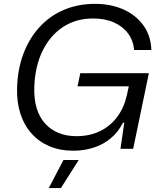

<svg xmlns="http://www.w3.org/2000/svg" viewBox="-20 -758 815 978"><path d="M352.4 9.7Q286.4 9.7 233 -12.7Q179.6 -35.1 141.9 -76.6Q104.1 -118 84.8 -176.1Q65.4 -234.1 66.9 -306.1Q69 -403.4 98.7 -482.7Q128.4 -562 180.8 -619.4Q233.1 -676.9 305.1 -707.6Q377.1 -738.4 464.3 -738.4Q543.4 -738.4 607.1 -710.6Q670.7 -682.7 709.5 -630.1Q748.3 -577.6 751 -503.3H663.4Q659 -551.3 632.3 -587.5Q605.6 -623.7 560.1 -643.8Q514.7 -663.9 454.4 -663.9Q366.4 -663.9 300.2 -620Q234 -576.1 195.7 -496.8Q157.4 -417.4 154.6 -310.4Q153.1 -251 167.4 -205.2Q181.7 -159.4 210.4 -128Q239 -96.6 279.1 -80.5Q319.1 -64.4 369.6 -64.4Q437.3 -64.4 490 -90.3Q542.7 -116.1 577.5 -163.3Q612.3 -210.4 626.3 -273.3L638.6 -329.6L648.9 -318.3H375L388.9 -385.1H738.3L658.3 0H593.7L613 -133.3H606.7Q582 -84.9 543.5 -53.1Q505 -21.3 456.5 -5.8Q408 9.7 352.4 9.7ZM228.4 199.9 303.3 57H380.9L290.3 199.9Z"/></svg>

Font: Mona Sans
Style: Italic
Weight: 200
Italic angle: -11.6951°
Designer: Deni Anggara
Foundry: GitHub
Version: Version 2.000